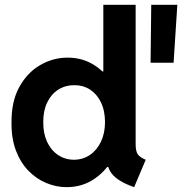

<svg xmlns="http://www.w3.org/2000/svg" viewBox="-20 -772 759 800"><path d="M539 7.8Q504.8 -4.1 481.6 -18.2Q458.4 -32.2 445.4 -48.9Q432.4 -65.6 428.8 -85.8L444.5 -76.3H398.9L421.9 -137.2V-421.1L397.5 -474.5H410.5V-752H545.2V-171.2Q545.2 -141.4 554.5 -128.5Q563.8 -115.7 587.2 -106.4ZM258.1 7.8Q214.6 7.8 173.2 -9.3Q131.8 -26.5 98.8 -60.2Q65.7 -94 46.5 -144.3Q27.3 -194.6 28 -260.9Q27 -348.7 60.3 -409.2Q93.6 -469.7 147.4 -500.8Q201.2 -531.9 261.4 -531.9Q328 -531.9 379.2 -496.5Q430.5 -461.2 459.7 -400.9Q488.9 -340.5 489.3 -265.3Q488.9 -189.3 458.6 -127.2Q428.3 -65.2 376.2 -28.7Q324.2 7.8 258.1 7.8ZM288.2 -106.4Q325.6 -106.7 354.7 -126.5Q383.8 -146.3 400.6 -181.5Q417.3 -216.7 417.6 -263.1Q417.3 -311.4 400.4 -346Q383.5 -380.6 354.8 -399Q326.2 -417.3 290.4 -417.1Q252.2 -417.3 222.6 -398.4Q193.1 -379.5 176.5 -344.8Q159.8 -310.1 160.3 -263.1Q159.8 -216.7 176 -181.5Q192.2 -146.3 221.4 -126.5Q250.5 -106.7 288.2 -106.4ZM607.4 -510.7 610.2 -752H718.9L703.3 -510.7Z"/></svg>

Font: Reddit Sans
Style: Regular
Weight: 400
Designer: Stephen Hutchings
Foundry: Reddit
Version: Version 1.014